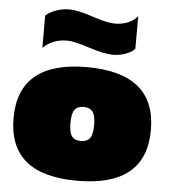

<svg xmlns="http://www.w3.org/2000/svg" viewBox="-53 -774 732 831"><g transform="rotate(5 313.5 -358.0)"><path d="M418.9 -546.9Q381.8 -546.9 314.5 -568.8Q247.1 -590.8 217.8 -590.8Q153.8 -590.8 112.8 -549.8V-690.9Q128.9 -705.6 157 -715.8Q185.1 -726.1 214.8 -726.1Q252 -726.1 317.1 -704.1Q382.3 -682.1 416 -682.1Q448.7 -682.1 475.1 -693.8Q501.5 -705.6 514.2 -723.1V-582Q503.9 -567.9 476.6 -557.4Q449.2 -546.9 418.9 -546.9ZM313 9.8Q162.6 9.8 88.9 -51.8Q15.1 -113.3 15.1 -236.8Q15.1 -483.9 313 -483.9Q611.8 -483.9 611.8 -236.8Q611.8 9.8 313 9.8ZM313 -163.1Q340.3 -163.1 352.8 -179.4Q365.2 -195.8 365.2 -236.8Q365.2 -277.8 352.8 -294.4Q340.3 -311 313 -311Q286.6 -311 274.4 -294.4Q262.2 -277.8 262.2 -236.8Q262.2 -195.8 274.4 -179.4Q286.6 -163.1 313 -163.1Z"/></g></svg>

Font: Kanit Black
Style: Regular
Weight: 900
Designer: Katatrad Team
Foundry: CadsonDemak
Version: Version 1.000;PS 001.000;hotconv 1.0.88;makeotf.lib2.5.64775